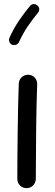

<svg xmlns="http://www.w3.org/2000/svg" viewBox="-20 -893 272 958"><path d="M122.1 -520H119.1C96.2 -520 75.2 -502 73.7 -476.6C68.8 -360.8 66.4 -101.6 66.4 0C66.4 25.4 86.9 45.9 112.3 45.9C137.7 45.9 158.7 25.4 158.7 0C158.7 -100.6 160.6 -360.8 165.5 -472.2V-475.1C165.5 -498 147.5 -519.5 122.1 -520ZM165.5 -866.7C161.1 -870.6 156.2 -872.6 150.4 -872.6C147.9 -872.6 138.2 -873.5 128.9 -862.3C92.3 -816.9 56.6 -770.5 27.3 -704.6C25.9 -701.2 24.9 -697.8 24.9 -694.3C24.9 -688 27.8 -675.3 40 -669.9C43.5 -668.5 46.4 -668 49.8 -668C57.1 -668 69.3 -670.9 74.7 -683.1C102.1 -743.2 133.3 -784.7 169.9 -830.1C173.8 -834.5 175.8 -839.8 175.8 -845.7C175.8 -848.1 176.8 -858.4 165.5 -866.7Z"/></svg>

Font: Mikhak Medium
Style: Regular
Weight: 500
Designer: Amin Abedi
Version: Version 3.2